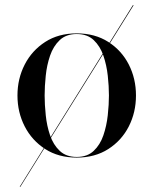

<svg xmlns="http://www.w3.org/2000/svg" viewBox="-20 -599 592 742"><path d="M56 123 493.5 -579H496.5L58.5 123ZM276.5 10Q206 10 154.8 -23Q103.5 -56 75.5 -110.5Q47.5 -165 47.5 -230Q47.5 -295 75.5 -349.5Q103.5 -404 154.8 -437Q206 -470 276.5 -470Q347 -470 398.5 -437Q450 -404 477.8 -349.5Q505.5 -295 505.5 -230Q505.5 -165 477.8 -110.5Q450 -56 398.5 -23Q347 10 276.5 10ZM276.5 7.5Q317.5 7.5 342.2 -16Q367 -39.5 379.5 -76Q392 -112.5 396.5 -153.8Q401 -195 401 -230Q401 -265.5 396.5 -306.5Q392 -347.5 379.5 -384Q367 -420.5 342.2 -444Q317.5 -467.5 276.5 -467.5Q235.5 -467.5 210.8 -444Q186 -420.5 173.5 -384Q161 -347.5 156.8 -306.5Q152.5 -265.5 152.5 -230Q152.5 -195 156.8 -153.8Q161 -112.5 173.5 -76Q186 -39.5 210.8 -16Q235.5 7.5 276.5 7.5Z"/></svg>

Font: Bodoni Moda 72pt
Style: Regular
Weight: 400
Designer: Owen Earl
Foundry: indestructible type
Version: Version 2.005